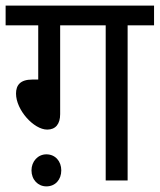

<svg xmlns="http://www.w3.org/2000/svg" viewBox="-20 -642 568 683"><path d="M194 -552H356V0H434V-552H528V-622H0V-552H116V-359H95C52 -359 37 -339 37 -309C37 -251 100 -181 148 -181C178 -181 194 -201 194 -236ZM92 -36C92 -3 115 21 145 21C177 21 198 -3 198 -36C198 -68 177 -93 145 -93C115 -93 92 -68 92 -36Z"/></svg>

Font: Noto Sans SemiCondensed
Style: Italic
Weight: 400
Width: 4
Italic angle: -12°
Designer: Monotype Design Team
Foundry: Monotype Imaging Inc.
Version: Version 2.013